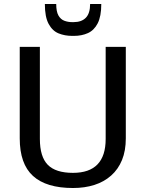

<svg xmlns="http://www.w3.org/2000/svg" viewBox="-20 -935 730 963"><path d="M346 8Q212 8 145.5 -52.5Q79 -113 79 -241V-700H180V-238Q180 -149 219.5 -108.5Q259 -68 346 -68Q510 -68 510 -238V-700H611V-241Q611 -179 592 -132.5Q573 -86 537.5 -54.5Q502 -23 453.5 -7.5Q405 8 346 8ZM342 -755Q305 -755 274 -767.5Q243 -780 224 -815Q205 -850 205 -915H262Q262 -877 273 -857.5Q284 -838 302.5 -831Q321 -824 342 -824H349Q389 -824 410.5 -846Q432 -868 432 -915H488Q488 -853 470 -818Q452 -783 421 -769Q390 -755 351 -755Z"/></svg>

Font: Pathway Extreme 28pt Medium
Style: Regular
Weight: 500
Designer: Eduardo Rodriguez Tunni
Foundry: Eduardo Rodriguez Tunni
Version: Version 1.001;gftools[0.9.26]